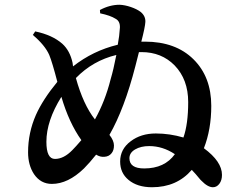

<svg xmlns="http://www.w3.org/2000/svg" viewBox="-20 -790 1023 807"><path d="M619 -3Q557 -3 520 -34Q485 -63 485 -111Q485 -163 529 -196Q572 -229 635 -229Q693 -229 751 -212Q771 -269 771 -361Q771 -456 714 -515Q659 -571 575 -571H564L549 -512Q503 -333 440 -223Q459 -199 459 -178.5Q459 -158 449 -146Q438 -132 419 -131Q402 -129 384 -140Q356 -105 333 -82Q266 -17 198 -17Q151 -17 123 -58Q98 -96 98 -150Q98 -232 131 -307Q160 -372 221 -446Q200 -527 187 -559Q169 -600 118 -643L128 -658Q200 -643 242 -606Q274 -577 285 -526L287 -511Q371 -577 475 -602Q482 -639 484 -674Q485 -701 466 -711Q444 -725 401 -734L400 -748Q441 -770 483 -770Q505 -769 530 -760.5Q555 -752 571 -740Q592 -723 591 -698Q590 -677 574 -615H589Q718 -615 793 -541Q868 -467 868 -345Q868 -246 837 -167Q913 -111 913 -55Q913 -32 902 -17.5Q891 -3 875 -3Q853 -3 826 -31Q825 -32 822 -35Q800 -62 786 -76Q723 -3 619 -3ZM586 -82Q672 -82 715 -142Q664 -176 607 -176Q572 -176 548 -162Q524 -148 524 -125Q524 -82 586 -82ZM211 -122Q248 -122 284 -159Q298 -173 322 -201Q270 -274 238 -383Q175 -282 175 -194Q175 -122 211 -122ZM379 -288Q422 -365 445 -457Q457 -497 469 -559Q370 -535 299 -462Q330 -350 379 -288Z"/></svg>

Font: GenRyuMin TW B
Style: Regular
Weight: 700
Version: Version 1.501;PS 1;hotconv 16.6.51;makeotf.lib2.5.65220